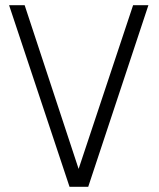

<svg xmlns="http://www.w3.org/2000/svg" viewBox="-20 -720 611 740"><path d="M15 -700 248 0H320L552 -700H493L283 -69L75 -700Z"/></svg>

Font: AdventPro_ExpandedRegular
Style: ExpandedRegular
Weight: 400
Width: 7
Designer: VivaRado, Andreas Kalpakidis
Foundry: VivaRado, Andreas Kalpakidis
Version: Version 3.000